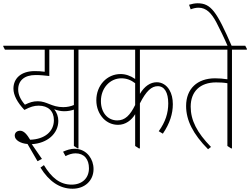

<svg xmlns="http://www.w3.org/2000/svg" viewBox="-39 -901 1527 1172"><path d="M190 83 217 69 155 -21C249 -26 317 -85 317 -163C317 -189 308 -214 292 -234C311 -227 332 -222 352 -222C376 -222 395 -226 412 -232V-10L435 5H440V-598H531V-603L521 -622H-19V-617L-9 -598H234V-463C215 -466 192 -467 173 -467C90 -467 43 -423 43 -360C43 -320 67 -275 110 -230C146 -249 169 -256 197 -256C255 -256 290 -223 290 -168C290 -98 234 -51 145 -48C127 -78 108 -103 84 -103C64 -103 51 -91 51 -73C51 -45 88 -25 129 -22ZM192 -283C162 -283 142 -276 113 -262C85 -295 72 -324 72 -355C72 -409 110 -443 178 -443C208 -443 235 -440 262 -437V-598H412V-260C393 -252 372 -247 347 -247C276 -247 248 -283 192 -283Z M404 251C478 251 532 202 532 131C532 100 522 72 505 50C485 24 454 7 416 7C392 7 368 15 346 25L361 52C380 42 401 35 422 35C475 35 504 71 504 126C504 187 462 226 398 226C327 226 276 184 229 107L208 122C260 206 325 251 404 251Z M682 -139C727 -139 764 -167 786 -204V-10L809 5H815V-270C853 -345 886 -375 924 -375C965 -375 988 -336 988 -270C988 -211 971 -157 930 -100L955 -85C998 -148 1016 -207 1016 -265C1016 -299 1009 -329 995 -352C978 -381 950 -399 918 -399C879 -399 843 -375 815 -328V-598H1068V-603L1059 -622H493V-617L503 -598H786V-419C757 -439 727 -449 697 -449C614 -449 549 -380 549 -289C549 -244 565 -205 593 -176C616 -153 646 -139 682 -139ZM577 -284C577 -363 632 -423 702 -423C733 -423 760 -413 786 -393V-260C755 -197 724 -166 677 -166C618 -166 577 -214 577 -284Z M1231 10 1249 -4C1163 -92 1125 -167 1125 -250C1125 -343 1183 -398 1280 -398C1302 -398 1327 -397 1349 -393V-10L1372 5H1377V-598H1468V-603L1458 -622H1031V-617L1041 -598H1349V-417C1325 -421 1297 -423 1274 -423C1165 -423 1097 -359 1097 -254C1097 -167 1139 -83 1231 10Z M1351 -619H1376C1283 -833 1248 -881 1167 -881C1150 -881 1131 -877 1115 -872L1125 -844C1140 -850 1157 -854 1173 -854C1220 -854 1252 -821 1282 -764C1301 -728 1331 -666 1351 -619Z"/></svg>

Font: Noto Serif Devanagari ExtraCondensed Thin
Style: Regular
Weight: 100
Width: 2
Designer: Universal Thirst, Indian Type Foundry and the Monotype Design Team
Foundry: Monotype Imaging Inc.
Version: Version 2.004